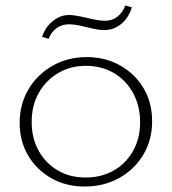

<svg xmlns="http://www.w3.org/2000/svg" viewBox="-20 -677 629 703"><path d="M290 6Q221 6 167 -25Q113 -56 82.5 -108.5Q52 -161 52 -227Q52 -295 84 -349.5Q116 -404 172 -436Q228 -468 298 -468Q366 -468 420.5 -437Q475 -406 506 -353.5Q537 -301 537 -233Q537 -164 504.5 -110Q472 -56 416 -25Q360 6 290 6ZM293 -27Q351 -27 396 -52.5Q441 -78 467 -124Q493 -170 493 -229Q493 -289 467.5 -336Q442 -383 397 -409.5Q352 -436 294 -436Q238 -436 193 -409.5Q148 -383 122 -337Q96 -291 96 -230Q96 -171 121.5 -125Q147 -79 191.5 -53Q236 -27 293 -27ZM158 -535 134 -542Q146 -578 173.5 -600Q201 -622 232 -622Q250 -622 273.5 -617Q297 -612 321 -606.5Q345 -601 365 -601Q391 -601 410 -616Q429 -631 439 -657L463 -650Q451 -612 424 -589.5Q397 -567 363 -567Q342 -567 319 -572.5Q296 -578 273.5 -583Q251 -588 232 -588Q208 -588 188.5 -575Q169 -562 158 -535Z"/></svg>

Font: Ysabeau SC ExtraLight
Style: Regular
Weight: 250
Designer: Christian Thalmann (Catharsis Fonts)
Version: Version 2.001;gftools[0.9.30]; featfreeze: smcp